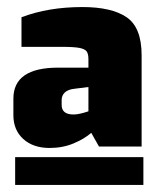

<svg xmlns="http://www.w3.org/2000/svg" viewBox="-20 -776 451 545"><path d="M145 -584H231V-608Q231 -623 226 -630Q221 -637 205.5 -640Q190 -643 157 -643H41V-727Q117 -756 214 -756Q297 -756 339.5 -727Q382 -698 382 -619V-360H261L239 -399Q220 -382 189 -369Q158 -356 121 -356Q74 -356 46 -381.5Q18 -407 18 -449V-496Q18 -584 145 -584ZM231 -460V-529L191 -524Q173 -522 164 -513.5Q155 -505 155 -492V-478Q155 -451 189 -451Q204 -451 231 -460ZM23 -330H387V-251H23Z"/></svg>

Font: Exo ExtraBold
Style: Regular
Weight: 800
Designer: Natanael Gama
Foundry: Natanael Gama
Version: Version 1.500